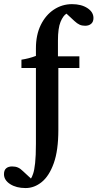

<svg xmlns="http://www.w3.org/2000/svg" viewBox="-44 -702 480 945"><path d="M82 223.6Q36.1 223.6 5.9 204.1Q-24.4 184.6 -24.4 155.3Q-24.4 135.7 -13.7 126.5Q-2.9 117.2 15.6 117.2Q32.2 117.2 44.4 122.6Q56.6 127.9 69.3 140.6L108.4 176.8Q113.3 169.9 119.1 152.8Q125 135.7 128.9 100.6Q132.8 65.4 132.8 5.9V-463.9Q132.8 -530.3 156.7 -579.1Q180.7 -627.9 221.2 -654.8Q261.7 -681.6 310.5 -681.6Q356.4 -681.6 386.2 -662.1Q416 -642.6 416 -613.3Q416 -594.7 404.8 -585Q393.6 -575.2 375 -575.2Q359.4 -575.2 347.7 -580.6Q335.9 -585.9 322.3 -598.6L283.2 -634.8Q266.6 -625 253.9 -594.2Q241.2 -563.5 241.2 -502V-424.8L243.2 -367.2V-62.5Q243.2 38.1 220.7 101.1Q198.2 164.1 161.6 193.8Q125 223.6 82 223.6ZM61.5 -367.2V-408.2Q80.1 -411.1 97.2 -415.5Q114.3 -419.9 132.8 -426.8L197.3 -424.8H346.7V-367.2Z"/></svg>

Font: Crimson Pro SemiBold
Style: Regular
Weight: 600
Designer: Jacques Le Bailly
Foundry: Baron von Fonthausen
Version: Version 1.003